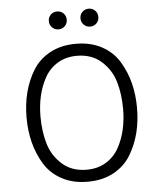

<svg xmlns="http://www.w3.org/2000/svg" viewBox="-60 -940 839 1004"><g transform="rotate(-5 360.0 -438.5)"><path d="M277 -795Q258 -795 244 -808.5Q230 -822 230 -842Q230 -862 243.5 -875.5Q257 -889 277 -889Q297 -889 310.5 -875.5Q324 -862 324 -842Q324 -822 310.5 -808.5Q297 -795 277 -795ZM443 -795Q424 -795 410 -808.5Q396 -822 396 -842Q396 -862 409.5 -875.5Q423 -889 443 -889Q463 -889 476.5 -875.5Q490 -862 490 -842Q490 -822 476.5 -808.5Q463 -795 443 -795ZM496 -19.5Q438 12 360 12Q282 12 224 -19.5Q166 -51 133.5 -104.5Q101 -158 85.5 -219.5Q70 -281 70 -350Q70 -419 85.5 -480.5Q101 -542 133.5 -595.5Q166 -649 224 -680.5Q282 -712 360 -712Q438 -712 496 -680.5Q554 -649 586.5 -595.5Q619 -542 634.5 -480.5Q650 -419 650 -350Q650 -281 634.5 -219.5Q619 -158 586.5 -104.5Q554 -51 496 -19.5ZM360 -51Q418 -51 461.5 -77.5Q505 -104 529.5 -148.5Q554 -193 565.5 -244Q577 -295 577 -350Q577 -431 557.5 -495.5Q538 -560 487.5 -604.5Q437 -649 360 -649Q302 -649 258.5 -622.5Q215 -596 190.5 -551.5Q166 -507 154.5 -456Q143 -405 143 -350Q143 -269 162.5 -204.5Q182 -140 232.5 -95.5Q283 -51 360 -51Z"/></g></svg>

Font: Overpass Light
Style: Regular
Weight: 300
Designer: Delve Withrington, Thomas Jockin
Foundry: Delve Fonts
Version: Version 3.000;DELV;Overpass